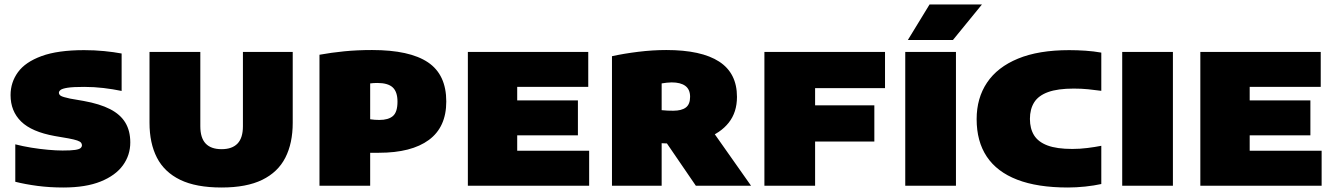

<svg xmlns="http://www.w3.org/2000/svg" viewBox="-20 -826 5939 854"><path d="M261.5 8Q201 8 146.2 0.8Q91.5 -6.5 48 -17.5V-184Q81 -175.5 119.2 -169.2Q157.5 -163 193.8 -159.8Q230 -156.5 258 -156.5Q295.5 -156.5 314 -159.2Q332.5 -162 338.5 -167.5Q344.5 -173 344.5 -180Q344.5 -186 340.5 -191.2Q336.5 -196.5 323.8 -201Q311 -205.5 284.5 -210.5L223.5 -221Q121 -239.5 74 -285.5Q27 -331.5 27 -403Q27 -459.5 59.8 -504.8Q92.5 -550 164.8 -576.5Q237 -603 354.5 -603Q400 -603 443.2 -598.8Q486.5 -594.5 521 -588V-421.5Q482.5 -429.5 440.5 -434.5Q398.5 -439.5 354.5 -439.5Q305 -439.5 281 -435.8Q257 -432 249.5 -426Q242 -420 242 -413.5Q242 -405.5 250.2 -400Q258.5 -394.5 291.5 -387.5L352 -377Q424 -364 469.8 -340.5Q515.5 -317 537.5 -280.5Q559.5 -244 559.5 -192.5Q559.5 -136 526.8 -90.8Q494 -45.5 428 -18.8Q362 8 261.5 8Z M965.5 8Q852 8 781.5 -26.2Q711 -60.5 678 -124.8Q645 -189 645 -280V-595H871V-264.5Q871 -212.5 894.8 -187.5Q918.5 -162.5 965.5 -162.5Q1012.5 -162.5 1036.5 -187.5Q1060.5 -212.5 1060.5 -264.5V-595H1282V-280Q1282 -189 1249.2 -124.8Q1216.5 -60.5 1146.5 -26.2Q1076.5 8 965.5 8Z M1401 0V-582.5Q1453 -592 1511.2 -597.8Q1569.5 -603.5 1635 -603.5Q1802 -603.5 1883.5 -548.8Q1965 -494 1965 -374.5Q1965 -260.5 1887.5 -203.5Q1810 -146.5 1665.5 -146.5Q1656 -146.5 1645.5 -146.5Q1635 -146.5 1626.5 -146.5V0ZM1667.5 -292.5Q1707.5 -292.5 1727.8 -310Q1748 -327.5 1748 -374Q1748 -417.5 1726.8 -437.2Q1705.5 -457 1658 -457Q1650.5 -457 1642.2 -456.5Q1634 -456 1626.5 -455V-295.5Q1638 -294 1647 -293.2Q1656 -292.5 1667.5 -292.5Z M2061 0V-595H2596.5V-439.5H2280.5V-155.5H2600.5V0ZM2180 -224V-379.5H2550.5V-224Z M2702 0V-576Q2753.5 -587.5 2818.2 -595.5Q2883 -603.5 2943.5 -603.5Q3099.5 -603.5 3178.8 -552Q3258 -500.5 3258 -395Q3258 -326.5 3221.2 -280.2Q3184.5 -234 3119.2 -210.8Q3054 -187.5 2969 -187.5Q2958.5 -187.5 2946.5 -188Q2934.5 -188.5 2923 -189V0ZM3075 0 2890 -270.5H3130L3320.5 0ZM2974.5 -333.5Q3011.5 -333.5 3030.5 -347.8Q3049.5 -362 3049.5 -395.5Q3049.5 -428 3028.5 -443.8Q3007.5 -459.5 2967.5 -459.5Q2959 -459.5 2946 -458.2Q2933 -457 2923 -455V-336Q2937.5 -334.5 2949 -334Q2960.5 -333.5 2974.5 -333.5Z M3380 0V-595H3916.5V-434H3605.5V0ZM3509.5 -196.5V-357.5H3869V-196.5Z M4006.5 0V-595H4232V0ZM4018 -648 4114.5 -806H4347.5L4218.5 -648Z M4730 8Q4594.5 8 4504.5 -26.8Q4414.5 -61.5 4369.2 -129.2Q4324 -197 4324 -296Q4324 -389.5 4370.2 -458.5Q4416.5 -527.5 4508 -565.2Q4599.5 -603 4735.5 -603Q4771.5 -603 4808.2 -600.5Q4845 -598 4878.5 -592V-422Q4850 -426 4819.8 -429Q4789.5 -432 4756 -432Q4685 -432 4642 -416.5Q4599 -401 4580 -370.8Q4561 -340.5 4561 -297Q4561 -254 4579.5 -224.2Q4598 -194.5 4639.2 -179Q4680.5 -163.5 4749.5 -163.5Q4783.5 -163.5 4817.2 -167.8Q4851 -172 4878.5 -177.5V-7.5Q4847 -0.5 4807 3.8Q4767 8 4730 8Z M4971.5 0V-595H5197V0Z M5319 0V-595H5854.5V-439.5H5538.5V-155.5H5858.5V0ZM5438 -224V-379.5H5808.5V-224Z"/></svg>

Font: Encode Sans SC SemiExpanded Black
Style: Regular
Weight: 900
Width: 6
Designer: Multiple Designers
Foundry: Impallari Type
Version: Version 3.002